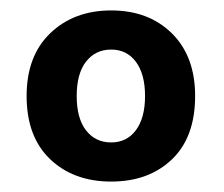

<svg xmlns="http://www.w3.org/2000/svg" viewBox="-20 -642 430 368"><path d="M354 -458Q354 -379 309.5 -336.5Q265 -294 193 -294Q121 -294 76 -337Q31 -380 31 -458Q31 -535 76.5 -578.5Q122 -622 193 -622Q265 -622 309.5 -578Q354 -534 354 -458ZM193 -547Q163 -547 145 -524Q127 -501 127 -458Q127 -415 145 -392Q163 -369 193 -369Q223 -369 240.5 -392.5Q258 -416 258 -458Q258 -500 240.5 -523.5Q223 -547 193 -547Z"/></svg>

Font: BalooTamma2Bold
Style: Bold
Weight: 700
Designer: Divya Kowshik, Shuchita Grover and Ek Type
Foundry: Ek Type
Version: Version 1.700